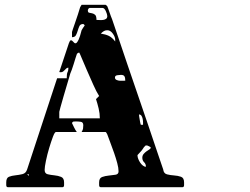

<svg xmlns="http://www.w3.org/2000/svg" viewBox="-20 -773 1040 800"><path d="M420 -753Q421 -753 423.5 -750.5Q426 -748 427 -747Q428 -745 430.5 -738Q433 -731 436 -722.5Q439 -714 442 -705.5Q445 -697 447 -693Q455 -670 471.5 -621Q488 -572 509 -510Q530 -448 553.5 -380Q577 -312 598 -250Q619 -188 635.5 -139Q652 -90 660 -67Q662 -50 676 -46.5Q690 -43 705.5 -42Q721 -41 734 -36.5Q747 -32 747 -13Q747 -11 747 -2Q747 7 740 7H400Q393 7 393 -2Q393 -11 393 -13Q393 -31 405.5 -35.5Q418 -40 433.5 -41.5Q449 -43 461.5 -45Q474 -47 474 -59Q474 -73 468.5 -93.5Q463 -114 455.5 -135.5Q448 -157 440 -178Q432 -199 427 -213Q426 -216 423.5 -219.5Q421 -223 420 -223H320Q325 -231 326 -237Q327 -243 327 -251Q327 -264 316.5 -265.5Q306 -267 296 -267Q292 -267 287 -266.5Q282 -266 280 -260Q283 -254 288.5 -242.5Q294 -231 300 -223H213Q208 -223 200.5 -203Q193 -183 185 -156.5Q177 -130 171.5 -103.5Q166 -77 166 -65Q166 -50 178.5 -47Q191 -44 206.5 -42.5Q222 -41 234.5 -36Q247 -31 247 -13Q247 -11 247 -2Q247 7 240 7H13Q6 7 6 -2Q6 -11 6 -13Q6 -32 17.5 -36.5Q29 -41 44 -42.5Q59 -44 73.5 -47.5Q88 -51 93 -67L218 -447H258Q258 -466 261.5 -472.5Q265 -479 265 -491Q260 -491 256.5 -488Q253 -485 250 -481.5Q247 -478 243 -475Q239 -472 233 -472Q229 -472 227 -473L267 -593Q271 -604 274.5 -605Q278 -606 281.5 -602.5Q285 -599 289 -595Q293 -591 297.5 -593.5Q302 -596 307.5 -607.5Q313 -619 320 -647Q321 -649 326 -657Q331 -665 333 -667Q333 -668 330.5 -670.5Q328 -673 327 -673Q315 -673 311 -664.5Q307 -656 304 -645.5Q301 -635 296.5 -626.5Q292 -618 280 -618V-640Q280 -641 284 -652.5Q288 -664 293.5 -680Q299 -696 304.5 -712.5Q310 -729 313 -740Q313 -742 317 -748Q319 -751 320 -753ZM353 -740Q351 -739 350 -738Q347 -736 347 -733Q346 -733 346 -730Q346 -721 351.5 -720Q357 -719 364 -717.5Q371 -716 376.5 -711Q382 -706 382 -690Q388 -690 395.5 -689.5Q403 -689 410 -690Q417 -691 422 -694.5Q427 -698 427 -706Q427 -713 421 -726.5Q415 -740 407 -740ZM460 -607Q460 -619 450 -633Q440 -647 427 -647Q419 -647 413 -643.5Q407 -640 400 -633Q420 -630 433.5 -623.5Q447 -617 460 -600ZM396 -280Q396 -300 391 -321Q386 -342 380 -360L393 -373Q382 -390 368.5 -420.5Q355 -451 342 -480.5Q329 -510 320 -532Q311 -554 310 -554Q307 -554 307 -553Q301 -551 300 -547Q298 -542 294.5 -530.5Q291 -519 287 -506Q283 -493 279 -482Q275 -471 273 -467Q268 -450 260 -423Q252 -396 244.5 -370.5Q237 -345 232 -326.5Q227 -308 227 -307V-280ZM502 -437Q502 -449 498.5 -455Q495 -461 484 -461Q478 -461 468.5 -459.5Q459 -458 459 -450Q459 -443 465.5 -440Q472 -437 480 -436.5Q488 -436 494.5 -436.5Q501 -437 502 -437ZM576 -253Q576 -256 576 -263Q576 -270 574.5 -277.5Q573 -285 569.5 -290.5Q566 -296 559 -296L560 -287Q561 -279 563.5 -266Q566 -253 567 -253ZM553 -124Q553 -119 556 -111Q559 -103 564 -95.5Q569 -88 575.5 -83Q582 -78 588 -78Q588 -90 580.5 -97Q573 -104 573 -116Q573 -125 578.5 -131.5Q584 -138 590.5 -142.5Q597 -147 602.5 -150.5Q608 -154 608 -157Q608 -159 607 -160Q606 -161 601 -163.5Q596 -166 593 -167H587L580 -160Q578 -157 574 -151Q570 -145 565 -140Q560 -134 553 -127ZM100 -47H93L100 -40Z"/></svg>

Font: Genkaimincho
Style: Regular
Weight: 800
Designer: Dr. Ken Lunde (project architect, glyph set definition & overall production); Masataka HATTORI \u670D \u90E8 \u6B63 \u8C
Foundry: Adobe Systems Incorporated
Version: Version 1.00